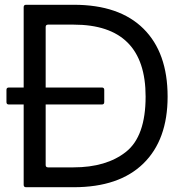

<svg xmlns="http://www.w3.org/2000/svg" viewBox="-20 -783 772 803"><path d="M289 -763Q479 -763 580 -663Q681 -563 681 -379Q681 -198 579.5 -99Q478 0 288 0H89Q79 0 79 -10V-346H17Q7 -346 7 -356V-407Q7 -417 17 -417H79V-753Q79 -763 89 -763ZM287 -83Q425 -83 507 -148Q589 -213 589 -379Q589 -680 288 -680H181Q171 -680 171 -670V-417H406Q416 -417 416 -407V-356Q416 -346 406 -346H171V-93Q171 -83 181 -83Z"/></svg>

Font: Open Sauce Two
Style: Regular
Weight: 400
Designer: Alfredo Marco Pradil
Foundry: Creative Sauce Fz LLC
Version: Version 1.477